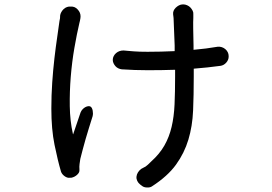

<svg xmlns="http://www.w3.org/2000/svg" viewBox="-20 -803 1240 875"><path d="M815 -783Q824 -783 833 -779Q842 -775 848 -768.5Q854 -762 858 -754Q862 -746 861 -737V-722Q860 -707 860.5 -671.5Q861 -636 862 -595V-576Q920 -581 972 -590Q982 -591 991 -588Q1000 -585 1007 -579Q1014 -573 1018 -565Q1022 -557 1022 -548V-544Q1022 -537 1019 -530Q1016 -523 1010.5 -517Q1005 -511 998.5 -507.5Q992 -504 985 -503Q927 -495 863 -490V-454Q863 -371 860 -299.5Q857 -228 838.5 -166.5Q820 -105 782 -52.5Q744 0 673 46Q665 52 650 51.5Q635 51 627 44L619 38Q610 31 605.5 21.5Q601 12 602 2Q603 -8 608.5 -17Q614 -26 623 -33L634 -39Q639 -41 643.5 -44Q648 -47 654 -52.5Q660 -58 669 -67Q707 -101 729 -139.5Q751 -178 762 -224.5Q773 -271 775.5 -327.5Q778 -384 778 -454V-485Q719 -483 654 -483Q628 -483 595 -484Q562 -485 535 -487Q527 -488 519.5 -491.5Q512 -495 506.5 -501Q501 -507 497.5 -514.5Q494 -522 494 -529V-531Q494 -539 498 -547Q502 -555 509 -561Q516 -567 524.5 -570Q533 -573 543 -573Q554 -572 565.5 -571Q577 -570 589.5 -569Q602 -568 617 -567.5Q632 -567 653 -567Q713 -567 776 -570V-596Q774 -636 773 -670.5Q772 -705 771 -721Q770 -726 770 -729.5Q770 -733 769 -737Q768 -746 771 -753.5Q774 -761 780.5 -767.5Q787 -774 795.5 -778.5Q804 -783 814 -783ZM309 -773Q319 -772 326.5 -766.5Q334 -761 339.5 -753Q345 -745 346.5 -736Q348 -727 346 -717Q346 -715 345.5 -714.5Q345 -714 345 -713Q345 -712 344.5 -709Q344 -706 342 -699Q330 -648 319 -584.5Q308 -521 302.5 -453.5Q297 -386 298 -319Q299 -252 312 -194Q312 -192 313 -191Q314 -191 314 -193L330 -240Q338 -265 347 -290Q350 -298 356 -304.5Q362 -311 368.5 -314.5Q375 -318 381.5 -319Q388 -320 393 -317Q400 -312 402.5 -298.5Q405 -285 402 -273Q394 -248 386 -222Q378 -196 370.5 -170.5Q363 -145 357 -121.5Q351 -98 346 -79Q344 -68 342.5 -55Q341 -42 342 -33V-28Q343 -17 331.5 -6.5Q320 4 305 7H299Q287 9 274.5 0Q262 -9 258 -21Q243 -72 228.5 -143Q214 -214 214 -308Q214 -369 218 -427Q222 -485 228 -537Q234 -589 240.5 -632.5Q247 -676 251 -707Q253 -714 253.5 -720Q254 -726 254 -732Q255 -740 259.5 -748Q264 -756 270.5 -762Q277 -768 285.5 -771Q294 -774 303 -773Z"/></svg>

Font: Maple Mono NF CN
Style: Regular
Weight: 400
Monospace: yes
Designer: subframe7536
Version: Version 7.000